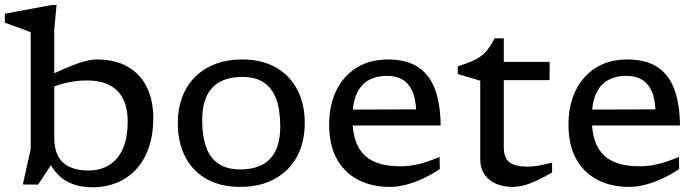

<svg xmlns="http://www.w3.org/2000/svg" viewBox="-32 -760 2872 791"><path d="M163.5 -109H197L125 0.5L62 0L94.5 -146V-627Q88 -630 70.2 -636.5Q52.5 -643 30 -651.2Q7.5 -659.5 -12 -666.5V-703.5L181 -739.5H201L191.5 -638V-192Q191.5 -147 207.2 -117.2Q223 -87.5 254.5 -72.5Q286 -57.5 331.5 -57.5Q382.5 -57.5 418.8 -80.5Q455 -103.5 474.5 -148.2Q494 -193 494 -259.5Q494 -315.5 475 -353Q456 -390.5 418.5 -409.5Q381 -428.5 325.5 -428.5Q294.5 -428.5 264.2 -423.5Q234 -418.5 204.8 -408.8Q175.5 -399 148.5 -385.5V-437Q193 -459.5 227.5 -474.5Q262 -489.5 287.5 -498.5Q313 -507.5 332.5 -511.2Q352 -515 367 -515Q441 -515 493 -485.8Q545 -456.5 572.2 -402.2Q599.5 -348 599.5 -272.5Q599.5 -206 581.5 -153.5Q563.5 -101 530.5 -64.2Q497.5 -27.5 451.2 -8Q405 11.5 349 11.5Q303.5 11.5 268 -1.5Q232.5 -14.5 206.5 -41Q180.5 -67.5 163.5 -109Z M957 -62Q1011 -62 1048 -81.2Q1085 -100.5 1103.8 -139.8Q1122.5 -179 1122.5 -240.5Q1122.5 -307.5 1105.8 -352.5Q1089 -397.5 1054.8 -420.2Q1020.5 -443 967 -443Q913 -443 876.2 -424Q839.5 -405 820.2 -365.5Q801 -326 801 -264.5Q801 -197.5 817.8 -152.5Q834.5 -107.5 869.2 -84.8Q904 -62 957 -62ZM957.5 10Q877.5 10 819.8 -22.2Q762 -54.5 731.2 -113.8Q700.5 -173 700.5 -252Q700.5 -332 732.8 -391Q765 -450 824.8 -482.5Q884.5 -515 966.5 -515Q1046.5 -515 1104 -482.5Q1161.5 -450 1192.5 -391.2Q1223.5 -332.5 1223.5 -253Q1223.5 -173 1191 -114Q1158.5 -55 1098.8 -22.5Q1039 10 957.5 10Z M1565.5 -515Q1644 -515 1691.2 -483.2Q1738.5 -451.5 1760.5 -391Q1782.5 -330.5 1783.5 -243H1405L1402.5 -308.5L1712 -309.5L1682.5 -298Q1681.5 -352 1666.8 -384.8Q1652 -417.5 1625.8 -432.5Q1599.5 -447.5 1562.5 -447.5Q1517.5 -447.5 1485.5 -429Q1453.5 -410.5 1436.8 -372.2Q1420 -334 1420 -272.5Q1420 -203.5 1441.5 -159.8Q1463 -116 1506.5 -95.5Q1550 -75 1616.5 -75Q1648 -75 1676.8 -80.5Q1705.5 -86 1731 -95Q1756.5 -104 1779 -113.5L1780 -63.5Q1747.5 -41.5 1711.5 -24.8Q1675.5 -8 1640.5 1Q1605.5 10 1575 10Q1498.5 10 1442.2 -19.8Q1386 -49.5 1355 -106.5Q1324 -163.5 1324 -245.5Q1324 -327.5 1354 -388Q1384 -448.5 1438.2 -481.8Q1492.5 -515 1565.5 -515Z M2043.5 -153Q2043.5 -109 2067.2 -91.2Q2091 -73.5 2141 -73.5Q2163 -73.5 2188.5 -78Q2214 -82.5 2242.5 -90.5V-49.5Q2204 -27 2174.8 -14Q2145.5 -1 2122.8 4.5Q2100 10 2080 10Q2043 10 2012.8 -2.5Q1982.5 -15 1964.5 -40.8Q1946.5 -66.5 1946.5 -104.5V-427.5L1854 -455V-486.5Q1883 -496 1903.5 -504.2Q1924 -512.5 1939 -521.8Q1954 -531 1965 -542Q1976 -553 1985.8 -567.8Q1995.5 -582.5 2005.5 -602H2043.5V-487.5ZM2006 -430 2009 -505H2232.5L2232 -430Z M2551.5 -515Q2630 -515 2677.2 -483.2Q2724.5 -451.5 2746.5 -391Q2768.5 -330.5 2769.5 -243H2391L2388.5 -308.5L2698 -309.5L2668.5 -298Q2667.5 -352 2652.8 -384.8Q2638 -417.5 2611.8 -432.5Q2585.5 -447.5 2548.5 -447.5Q2503.5 -447.5 2471.5 -429Q2439.5 -410.5 2422.8 -372.2Q2406 -334 2406 -272.5Q2406 -203.5 2427.5 -159.8Q2449 -116 2492.5 -95.5Q2536 -75 2602.5 -75Q2634 -75 2662.8 -80.5Q2691.5 -86 2717 -95Q2742.5 -104 2765 -113.5L2766 -63.5Q2733.5 -41.5 2697.5 -24.8Q2661.5 -8 2626.5 1Q2591.5 10 2561 10Q2484.5 10 2428.2 -19.8Q2372 -49.5 2341 -106.5Q2310 -163.5 2310 -245.5Q2310 -327.5 2340 -388Q2370 -448.5 2424.2 -481.8Q2478.5 -515 2551.5 -515Z"/></svg>

Font: Newsreader 7pt
Style: Regular
Weight: 400
Designer: Hugues Gentile
Foundry: Production Type
Version: Version 1.003